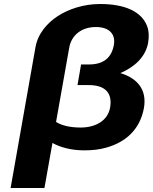

<svg xmlns="http://www.w3.org/2000/svg" viewBox="-20 -741 763 959"><path d="M401 10C441 10 478 6 512 -4C611 -32 680 -97 699 -202C715 -295 664 -351 581 -376C648 -404 707 -454 720 -528C725 -559 724 -586 715 -610C688 -682 606 -721 480 -721C396 -721 322 -695 269 -661C216 -626 169 -574 157 -504L33 198H202L242 -27C281 -5 336 10 401 10ZM530 -204C519 -140 460 -104 383 -104C330 -104 288 -114 260 -132L326 -504C337 -565 387 -606 459 -606C524 -606 558 -572 549 -518C538 -455 500 -419 424 -419H385L367 -316H424C508 -316 542 -274 530 -204Z"/></svg>

Font: Asimov
Style: XWidIt
Weight: 500
Designer: Google
Version: Version 2.000980; 2014